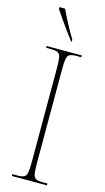

<svg xmlns="http://www.w3.org/2000/svg" viewBox="-140 -975 556 1019"><g transform="rotate(15 137.5 -465.5)"><path d="M40 0V-10H67Q92 -10 104 -16Q116 -22 119.5 -40.5Q123 -59 123 -98V-616Q123 -655 119.5 -673.5Q116 -692 104 -698Q92 -704 67 -704H40V-714H233V-704H207Q182 -704 170 -698Q158 -692 154.5 -673.5Q151 -655 151 -616V-98Q151 -59 154.5 -40.5Q158 -22 170 -16Q182 -10 207 -10H233V0ZM159 -771Q141 -794 120.5 -822.5Q100 -851 81.5 -877.5Q63 -904 52 -921V-931H83Q99 -897 119 -859Q139 -821 163 -781V-771Z"/></g></svg>

Font: Noto Serif Display Condensed Thin
Style: Regular
Weight: 100
Width: 3
Designer: Monotype Design Team
Foundry: Monotype Imaging Inc.
Version: Version 2.009